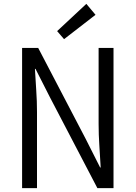

<svg xmlns="http://www.w3.org/2000/svg" viewBox="-20 -981 707 1001"><path d="M95.2 0V-731H179.2L426.8 -256.8L502 -107.9H504.9Q502 -162.6 498 -221.2Q494.1 -279.8 494.1 -335.9V-731H571.8V0H487.8L240.2 -474.1L165 -622.1H162.1Q165 -567.4 168.9 -510.7Q172.9 -454.1 172.9 -397V0ZM314 -776.9 277.8 -818.8 430.2 -960.9 478 -903.8Z"/></svg>

Font: Shanggu Mono N
Style: Regular
Weight: 350
Designer: GuiWonder
Version: Version 1.021